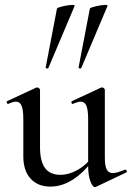

<svg xmlns="http://www.w3.org/2000/svg" viewBox="-20 -751 537 782"><path d="M75 -114V-266Q75 -303 68 -320Q61 -337 45 -337Q34 -337 14 -328H12Q9 -328 7.5 -333Q6 -338 9 -339L127 -394L131 -395Q134 -395 138.5 -392Q143 -389 143 -385V-152Q143 -94 163.5 -66.5Q184 -39 226 -39Q261 -39 297 -59.5Q333 -80 358 -115L363 -104Q279 9 185 9Q134 9 104.5 -23.5Q75 -56 75 -114ZM440 -46Q455 -46 489 -60H490Q494 -60 496 -55.5Q498 -51 495 -49L371 10L367 11Q357 11 348 -13Q339 -37 339 -76V-266Q339 -303 332 -320Q325 -337 309 -337Q298 -337 277 -328H275Q272 -328 271 -333Q270 -338 273 -339L391 -394L395 -395Q399 -395 403 -392Q407 -389 407 -385V-110Q407 -76 414.5 -61Q422 -46 440 -46ZM173 -472Q170 -472 167.5 -473.5Q165 -475 166 -476L212 -716Q213 -720 236.5 -725.5Q260 -731 275 -731Q285 -731 284 -727L177 -474Q177 -472 173 -472ZM307 -472Q304 -472 301.5 -473.5Q299 -475 300 -476L346 -716Q347 -720 370.5 -725.5Q394 -731 409 -731Q419 -731 418 -727L311 -474Q311 -472 307 -472Z"/></svg>

Font: Cormorant Infant Medium
Style: Regular
Weight: 500
Designer: Christian Thalmann (Catharsis Fonts)
Foundry: Catharsis Fonts
Version: Version 4.000